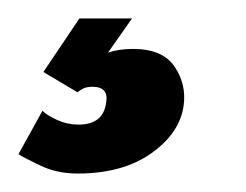

<svg xmlns="http://www.w3.org/2000/svg" viewBox="-75 -20 267 208"><path d="M9 168Q-13 168 -31 159.5Q-49 151 -55 147L-29 100Q-24 105 -13 110Q-2 115 10 115Q37 115 40 91Q43 74 25 74Q19 74 15 76Q11 78 9 80L-28 58L11 0H68L42 37Q54 33 69 33Q101 33 114 52Q127 71 124 94Q120 124 89 146Q58 168 9 168Z"/></svg>

Font: Alumni Sans Inline One
Style: Italic
Weight: 400
Italic angle: -8°
Designer: Robert E. Leuschke
Foundry: Robert E. Leuschke
Version: Version 1.100; ttfautohint (v1.8.3)